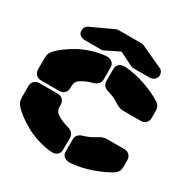

<svg xmlns="http://www.w3.org/2000/svg" viewBox="-197 -1060 1205 1236"><g transform="rotate(30 405.0 -441.5)"><path d="M418 -779.8 314.9 -729Q308.6 -725.1 297.9 -725.1H178.2Q156.7 -725.1 141.8 -736.3Q127 -747.6 127 -763.2V-771Q127 -784.7 134.3 -795.7Q141.6 -806.6 153.8 -812L316.9 -887.2Q322.8 -890.1 333 -890.1H502Q512.2 -890.1 518.1 -887.2L682.1 -812Q694.3 -807.1 701.2 -795.9Q708 -784.7 708 -771Q708 -751.5 693.4 -738.3Q678.7 -725.1 657.2 -725.1H537.1Q526.4 -725.1 520 -729ZM477.1 -513.2Q428.2 -525.9 428.2 -566.9V-655.8Q428.2 -681.2 445.6 -695.1Q462.9 -709 495.1 -706.1Q571.3 -699.2 643.1 -673.8Q714.8 -648.4 766.1 -617.2Q783.7 -606.4 791.7 -592Q799.8 -577.6 799.8 -555.2V-505.9Q799.8 -484.4 785.2 -469.7Q770.5 -455.1 749 -455.1H619.1Q589.8 -455.1 561 -474.1Q522 -501 477.1 -513.2ZM250 -425.8V-411.1Q250 -389.6 235.4 -374.8Q220.7 -359.9 199.2 -359.9H61Q39.6 -359.9 24.7 -374.8Q9.8 -389.6 9.8 -411.1V-495.1Q9.8 -516.6 15.9 -530.8Q22 -544.9 36.1 -560.1Q56.6 -581.1 85.2 -602.3Q113.8 -623.5 152.1 -645.3Q190.4 -667 239.5 -683.1Q288.6 -699.2 338.9 -705.1Q371.6 -708.5 389.9 -694.8Q408.2 -681.2 408.2 -655.8V-566.9Q408.2 -526.4 358.9 -513.2Q309.6 -500 272 -474.1Q250 -458 250 -425.8ZM250 -289.1V-273.9Q250 -242.2 272 -226.1Q309.6 -200.2 358.9 -187Q408.2 -173.8 408.2 -132.8V-43.9Q408.2 -18.6 390.1 -5.1Q372.1 8.3 338.9 4.9Q288.6 -1 239.5 -17.1Q190.4 -33.2 152.1 -54.9Q113.8 -76.7 85.2 -97.9Q56.6 -119.1 36.1 -140.1Q22 -155.3 15.9 -169.4Q9.8 -183.6 9.8 -205.1V-289.1Q9.8 -310.5 24.7 -325.2Q39.6 -339.8 61 -339.8H199.2Q220.7 -339.8 235.4 -325.2Q250 -310.5 250 -289.1ZM477.1 -187Q517.6 -198.2 561 -226.1Q589.8 -245.1 619.1 -245.1H749Q770.5 -245.1 785.2 -230.2Q799.8 -215.3 799.8 -193.8V-145Q799.8 -122.6 791.7 -108.2Q783.7 -93.8 766.1 -83Q714.8 -51.8 643.1 -26.4Q571.3 -1 495.1 5.9Q462.9 8.8 445.6 -4.9Q428.2 -18.6 428.2 -43.9V-132.8Q428.2 -174.3 477.1 -187Z"/></g></svg>

Font: Nastup Soft
Style: Regular
Weight: 400
Designer: Maksym Kobuzan
Foundry: Zakznak
Version: Version 1.020;hotconv 1.0.109;makeotfexe 2.5.65596